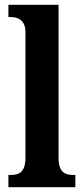

<svg xmlns="http://www.w3.org/2000/svg" viewBox="-20 -780 350 800"><path d="M15 0H294V-51H285C249 -51 224 -64 224 -123V-760H15V-709H25C48 -709 86 -701 86 -647V-123C86 -64 61 -51 25 -51H15Z"/></svg>

Font: Noto Serif Sinhala Condensed
Style: Bold
Weight: 700
Width: 3
Designer: Jelle Bosma - Monotype Design Team
Foundry: Monotype Imaging Inc.
Version: Version 2.007